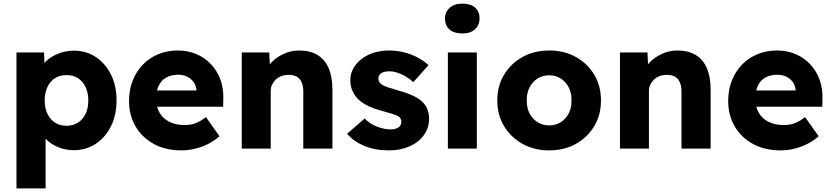

<svg xmlns="http://www.w3.org/2000/svg" viewBox="-20 -821 4596 1061"><path d="M71 220V-531H223L229 -412L199 -421Q206 -454 233 -481Q260 -508 301.5 -524.5Q343 -541 389 -541Q457 -541 510 -505.5Q563 -470 593.5 -408.5Q624 -347 624 -266Q624 -186 593.5 -124Q563 -62 509.5 -26.5Q456 9 387 9Q342 9 301 -8Q260 -25 232 -54Q204 -83 195 -117L232 -131V220ZM468 -266Q468 -308 453 -339.5Q438 -371 411.5 -388.5Q385 -406 348 -406Q311 -406 284 -389Q257 -372 242 -340Q227 -308 227 -266Q227 -223 242 -192Q257 -161 284 -143.5Q311 -126 348 -126Q384 -126 411 -143.5Q438 -161 453 -192Q468 -223 468 -266Z M693 -263Q693 -324 713 -375Q733 -426 769 -463.5Q805 -501 854.5 -521.5Q904 -542 963 -542Q1019 -542 1065.5 -522Q1112 -502 1146 -466Q1180 -430 1198 -381Q1216 -332 1214 -274L1213 -231H790L767 -321H1083L1066 -302V-322Q1064 -347 1050.5 -366.5Q1037 -386 1015 -397Q993 -408 965 -408Q926 -408 898.5 -392.5Q871 -377 857 -347.5Q843 -318 843 -275Q843 -231 861.5 -198.5Q880 -166 915.5 -148Q951 -130 1000 -130Q1034 -130 1060.5 -140Q1087 -150 1118 -174L1193 -68Q1162 -41 1127 -24Q1092 -7 1055.5 1.5Q1019 10 983 10Q895 10 830 -25.5Q765 -61 729 -122.5Q693 -184 693 -263Z M1316 -531H1468L1473 -423L1441 -411Q1452 -447 1480.5 -476.5Q1509 -506 1549 -524Q1589 -542 1633 -542Q1693 -542 1734 -517.5Q1775 -493 1796 -444.5Q1817 -396 1817 -326V0H1656V-313Q1656 -345 1647 -366Q1638 -387 1619.5 -397.5Q1601 -408 1574 -407Q1553 -407 1535 -400.5Q1517 -394 1504 -381.5Q1491 -369 1483.5 -353Q1476 -337 1476 -318V0H1397Q1369 0 1349 0Q1329 0 1316 0Z M1898 -82 1995 -166Q2026 -135 2065 -120.5Q2104 -106 2139 -106Q2153 -106 2164 -109Q2175 -112 2182.5 -117.5Q2190 -123 2194 -130.5Q2198 -138 2198 -148Q2198 -168 2180 -179Q2171 -184 2150 -191Q2129 -198 2096 -207Q2049 -219 2014.5 -235.5Q1980 -252 1958 -274Q1938 -295 1927 -320.5Q1916 -346 1916 -378Q1916 -415 1933.5 -445Q1951 -475 1980.5 -497Q2010 -519 2048.5 -530.5Q2087 -542 2128 -542Q2172 -542 2212 -532Q2252 -522 2286.5 -504Q2321 -486 2348 -461L2264 -367Q2246 -384 2223.5 -397.5Q2201 -411 2177 -419Q2153 -427 2133 -427Q2118 -427 2106.5 -424.5Q2095 -422 2087 -416.5Q2079 -411 2075 -403.5Q2071 -396 2071 -386Q2071 -376 2076.5 -367Q2082 -358 2092 -352Q2102 -346 2124 -338.5Q2146 -331 2184 -320Q2231 -307 2265 -291Q2299 -275 2319 -253Q2335 -236 2343 -213.5Q2351 -191 2351 -165Q2351 -114 2322.5 -74.5Q2294 -35 2244 -12.5Q2194 10 2130 10Q2052 10 1992.5 -15Q1933 -40 1898 -82Z M2455 0V-531H2615V0ZM2439 -719Q2439 -755 2465 -778Q2491 -801 2535 -801Q2580 -801 2605 -779.5Q2630 -758 2630 -719Q2630 -682 2604.5 -659Q2579 -636 2535 -636Q2490 -636 2464.5 -657.5Q2439 -679 2439 -719Z M2728 -266Q2728 -346 2765.5 -408Q2803 -470 2867.5 -506Q2932 -542 3015 -542Q3098 -542 3162.5 -506Q3227 -470 3264 -408Q3301 -346 3301 -266Q3301 -186 3264 -124Q3227 -62 3162.5 -26Q3098 10 3015 10Q2932 10 2867.5 -26Q2803 -62 2765.5 -124Q2728 -186 2728 -266ZM3138 -266Q3139 -306 3123 -337.5Q3107 -369 3079 -387Q3051 -405 3015 -405Q2979 -405 2950.5 -387Q2922 -369 2906 -337.5Q2890 -306 2891 -266Q2890 -226 2906 -195Q2922 -164 2950.5 -146Q2979 -128 3015 -128Q3051 -128 3079 -146Q3107 -164 3123 -195Q3139 -226 3138 -266Z M3406 -531H3558L3563 -423L3531 -411Q3542 -447 3570.5 -476.5Q3599 -506 3639 -524Q3679 -542 3723 -542Q3783 -542 3824 -517.5Q3865 -493 3886 -444.5Q3907 -396 3907 -326V0H3746V-313Q3746 -345 3737 -366Q3728 -387 3709.5 -397.5Q3691 -408 3664 -407Q3643 -407 3625 -400.5Q3607 -394 3594 -381.5Q3581 -369 3573.5 -353Q3566 -337 3566 -318V0H3487Q3459 0 3439 0Q3419 0 3406 0Z M4004 -263Q4004 -324 4024 -375Q4044 -426 4080 -463.5Q4116 -501 4165.5 -521.5Q4215 -542 4274 -542Q4330 -542 4376.5 -522Q4423 -502 4457 -466Q4491 -430 4509 -381Q4527 -332 4525 -274L4524 -231H4101L4078 -321H4394L4377 -302V-322Q4375 -347 4361.5 -366.5Q4348 -386 4326 -397Q4304 -408 4276 -408Q4237 -408 4209.5 -392.5Q4182 -377 4168 -347.5Q4154 -318 4154 -275Q4154 -231 4172.5 -198.5Q4191 -166 4226.5 -148Q4262 -130 4311 -130Q4345 -130 4371.5 -140Q4398 -150 4429 -174L4504 -68Q4473 -41 4438 -24Q4403 -7 4366.5 1.5Q4330 10 4294 10Q4206 10 4141 -25.5Q4076 -61 4040 -122.5Q4004 -184 4004 -263Z"/></svg>

Font: Mach
Style: Bold
Weight: 700
Version: Version 1.002